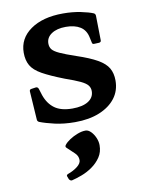

<svg xmlns="http://www.w3.org/2000/svg" viewBox="-88 -569 691 913"><g transform="rotate(-10 257.5 -112.5)"><path d="M307 -297Q370 -276 406 -255.5Q442 -235 456.5 -210Q471 -185 471 -150Q471 -101 443.5 -65Q416 -29 366 -8.5Q316 12 248 12Q194 12 150.5 2Q107 -8 79 -19Q70 -23 70 -33L61 -170Q61 -179 71 -180L92 -183Q101 -184 105 -174L115 -142Q130 -99 161 -76.5Q192 -54 247 -54Q296 -54 323.5 -71.5Q351 -89 351 -120Q351 -136 341.5 -148Q332 -160 306.5 -172Q281 -184 235 -200Q168 -226 130.5 -247Q93 -268 78.5 -293.5Q64 -319 64 -355Q64 -424 123 -465.5Q182 -507 280 -507Q326 -507 365 -499Q404 -491 425 -482Q433 -478 433 -468L435 -350Q435 -341 425 -340L402 -339Q392 -338 391 -348L386 -371Q379 -408 352 -425Q325 -442 282 -442Q239 -442 213 -424.5Q187 -407 187 -378Q187 -361 196 -349.5Q205 -338 231 -326Q257 -314 307 -297ZM185 282Q177 283 171 274L166 261Q162 253 171 249Q199 239 218 224Q237 209 237 193Q237 173 221.5 158.5Q206 144 186 125Q179 119 185 111Q194 99 211.5 87.5Q229 76 250 68Q271 60 289 60Q302 60 314.5 72.5Q327 85 335 103.5Q343 122 343 140Q343 173 326.5 197.5Q310 222 285 239.5Q260 257 233 267Q206 277 185 282Z"/></g></svg>

Font: Hahmlet SemiBold
Style: Regular
Weight: 600
Version: Version 1.002